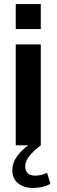

<svg xmlns="http://www.w3.org/2000/svg" viewBox="-20 -720 280 951"><path d="M58 -700H182V-576H58ZM213 136 230 191Q192 211 143 211Q98 211 69.5 187.8Q41 164.5 41 123Q41 86.5 64 54.8Q87 23 120 0H58V-500H182V0Q144.5 28.5 124.8 53.5Q105 78.5 105 104Q105 126.5 117.8 138.2Q130.5 150 153 150Q183.5 150 213 136Z"/></svg>

Font: Cabin
Style: Bold
Weight: 700
Designer: Pablo Impallari
Foundry: Pablo Impallari. http://www.impallari.com Igino Marini. http://www.ikern.com
Version: Version 3.001;hotconv 1.0.109;makeotfexe 2.5.65596